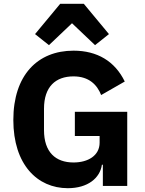

<svg xmlns="http://www.w3.org/2000/svg" viewBox="-20 -976 759 1008"><path d="M296 -956 164 -797 237 -739 358 -854 479 -739 552 -797 420 -956ZM520 0H648V-389H373V-262H503V-227C503 -159 442 -123 366 -123C272 -123 211 -177 211 -293V-405C211 -521 272 -575 366 -575C447 -575 490 -531 511 -477L635 -548C583 -655 490 -710 366 -710C177 -710 50 -581 50 -346C50 -112 176 12 336 12C441 12 505 -41 515 -111H520Z"/></svg>

Font: LVC Sans
Style: Bold
Weight: 700
Designer: Mike Abbink, Paul van der Laan, Pieter van Rosmalen
Foundry: Bold Monday
Version: Version 3.0